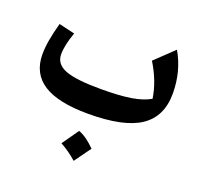

<svg xmlns="http://www.w3.org/2000/svg" viewBox="-138 -668 1155 1114"><g transform="rotate(20 439.5 -111.5)"><path d="M734.4 -201.2Q718.8 -304.7 655.3 -407.7L770 -517.1Q834.5 -406.2 834.5 -269Q834.5 -127 733.2 -59.1Q631.8 8.8 412.6 8.8Q226.1 8.8 135.7 -49.6Q45.4 -107.9 45.4 -225.6Q45.4 -267.1 54 -315.9Q62.5 -364.7 79.1 -424.3L177.2 -401.4Q147.5 -318.4 147.5 -263.2Q147.5 -202.6 212.6 -177Q277.8 -151.4 430.7 -151.4Q547.4 -151.4 618.7 -163.1Q689.9 -174.8 734.4 -201.2ZM397.9 119.6Q425.3 129.9 450.9 148.9Q476.6 168 500.5 192.4Q463.9 243.7 427.2 293.9Q404.8 273.9 379.6 255.9Q354.5 237.8 325.7 222.2Q344.2 195.8 362.3 170.4Q380.4 145 397.9 119.6Z"/></g></svg>

Font: Pinar Bold
Style: Regular
Weight: 700
Designer: Amin Abedi
Version: Version 3.000